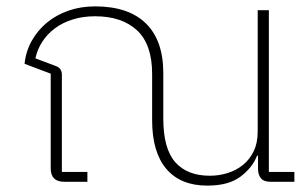

<svg xmlns="http://www.w3.org/2000/svg" viewBox="-20 -570 964 602"><path d="M630 12Q546 12 501.5 -40.5Q457 -93 457 -193V-338Q457 -431 409.5 -475Q362 -519 278 -519Q240 -519 208 -509Q176 -499 152 -481Q128 -463 112.5 -439Q97 -415 91 -387L155 -363Q174 -356 174 -336V-31H254V0H182Q139 0 139 -42V-339L57 -370Q61 -409 79.5 -442Q98 -475 127 -499Q156 -523 194.5 -536.5Q233 -550 278 -550Q383 -550 437.5 -496.5Q492 -443 492 -341V-198Q492 -104 529.5 -61.5Q567 -19 638 -19Q667 -19 694 -27.5Q721 -36 742 -53Q763 -70 775.5 -96Q788 -122 788 -157V-538H823V-31H903V0H829Q808 0 799 -10Q790 -20 789 -38V-82H786Q772 -45 734.5 -16.5Q697 12 630 12Z"/></svg>

Font: IBM Plex Sans Thai ExtraLight
Style: Regular
Weight: 200
Designer: Mike Abbink, Paul van der Laan, Pieter van Rosmalen, Ben Mitchell, Mark Frömberg
Foundry: Bold Monday
Version: Version 1.1